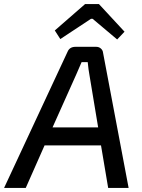

<svg xmlns="http://www.w3.org/2000/svg" viewBox="-52 -919 695 939"><path d="M243 -728 216 -770 364 -899H432L557 -764L521 -726L401 -827H393ZM442 -208H166L74 0H-32L278 -665Q288 -690 317 -690H419Q432 -690 441.5 -681.5Q451 -673 452 -661L577 0H477ZM428 -296 385 -555Q381 -575 377 -615H347L321 -555L205 -296Z"/></svg>

Font: Exo 2.0 Medium
Style: Italic
Weight: 500
Italic angle: -8°
Designer: Natanael Gama
Version: Version 1.001;PS 001.001;hotconv 1.0.70;makeotf.lib2.5.58329